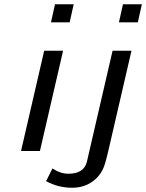

<svg xmlns="http://www.w3.org/2000/svg" viewBox="-20 -710 688 904"><path d="M197 143 227 83Q264 108 302 108Q375 108 389 52L510 -471H599L488 9Q479 46 475 58Q460 112 418 143Q376 174 320 174Q254 174 197 143ZM540 -605 559 -690H648L629 -605ZM79 1 188 -471H277L168 1ZM220 -605 239 -690H327L308 -605Z"/></svg>

Font: Coval
Style: Book Italic
Weight: 350
Foundry: Context Ltd
Version: Version 001.000